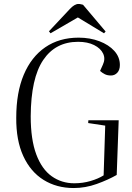

<svg xmlns="http://www.w3.org/2000/svg" viewBox="-20 -935 666 969"><path d="M579 -328 569 -52Q525 -27 468 -6.5Q411 14 352 14Q266 14 200 -27Q134 -68 97.5 -147.5Q61 -227 62 -341Q62 -468 100 -558Q138 -648 208.5 -696.5Q279 -745 377 -745Q434 -745 481.5 -727Q529 -709 557 -678Q585 -647 585 -607Q585 -582 572 -568Q559 -554 540 -554Q522 -554 509 -560.5Q496 -567 485 -577L499 -608Q513 -638 500.5 -664.5Q488 -691 455 -707.5Q422 -724 374 -724Q260 -724 198 -632Q136 -540 135 -348Q135 -231 163 -156Q191 -81 241 -45.5Q291 -10 355 -10Q398 -10 437 -21.5Q476 -33 503 -50L511 -301L425 -314L426 -328ZM513 -776 505 -767 373 -847 235 -767 227 -777 332 -889Q356 -915 376 -915Q383 -915 388.5 -913.5Q394 -912 399 -911Z"/></svg>

Font: Literata 72pt Light
Style: Italic
Weight: 300
Italic angle: -2°
Designer: Latin by Veronika Burian and Jose Scaglione. Greek by Irene Vlachou. Cyrillic by Vera Evstafieva
Foundry: TypeTogether
Version: Version 3.002